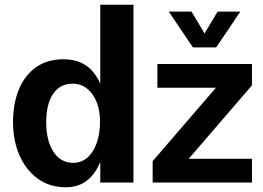

<svg xmlns="http://www.w3.org/2000/svg" viewBox="-20 -770 1110 810"><path d="M258 20Q189 20 139 -16.5Q89 -53 62 -115Q35 -177 35 -255Q35 -333 59.5 -392.5Q84 -452 131.5 -486Q179 -520 249 -520Q338 -520 384 -452Q430 -384 430 -255Q430 -124 385.5 -52Q341 20 258 20ZM289 -83Q323 -83 348.5 -105Q374 -127 388 -166.5Q402 -206 402 -256Q402 -304 387.5 -340Q373 -376 347 -396.5Q321 -417 286 -417Q233 -417 204 -374Q175 -331 175 -255Q175 -176 205.5 -129.5Q236 -83 289 -83ZM403 0V-750H543V0ZM624 -90 891 -400H644V-500H1043V-410L776 -100H1043V0H624ZM692 -721H788L843 -629L898 -721H994L892 -570H794Z"/></svg>

Font: Moderustic SemiBold
Style: Regular
Weight: 600
Designer: Tural Alisoy
Foundry: TAFT Foundry
Version: Version 2.120